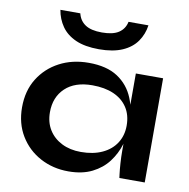

<svg xmlns="http://www.w3.org/2000/svg" viewBox="-82 -810 887 902"><g transform="rotate(10 361.5 -359.5)"><path d="M302 11Q228 11 167.5 -21.5Q107 -54 71.5 -112.5Q36 -171 36 -248Q36 -327 72 -385Q108 -443 169.5 -475.5Q231 -508 309 -508Q395 -508 447.5 -473.5Q500 -439 524 -380Q548 -321 548 -248Q548 -204 534 -158.5Q520 -113 491 -74.5Q462 -36 415 -12.5Q368 11 302 11ZM344 -89Q403 -89 446 -109Q489 -129 512 -165Q535 -201 535 -248Q535 -299 511.5 -334.5Q488 -370 445.5 -388.5Q403 -407 344 -407Q261 -407 215 -363.5Q169 -320 169 -248Q169 -200 191 -164.5Q213 -129 252.5 -109Q292 -89 344 -89ZM535 -497H665V0H544Q544 0 541.5 -19.5Q539 -39 537 -69Q535 -99 535 -128ZM554 -730Q548 -687 524 -652.5Q500 -618 455.5 -598.5Q411 -579 344 -579Q277 -579 233 -598.5Q189 -618 165 -652.5Q141 -687 134 -730H229Q237 -696 264.5 -677.5Q292 -659 344 -659Q397 -659 424.5 -677.5Q452 -696 459 -730Z"/></g></svg>

Font: Syne
Style: Bold
Weight: 700
Designer: Lucas Descroix
Foundry: Bonjour Monde
Version: Version 2.200